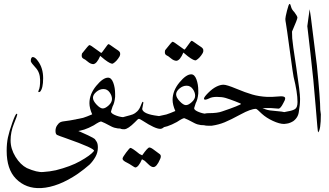

<svg xmlns="http://www.w3.org/2000/svg" viewBox="-20 -701 1679 979"><path d="M190 258Q112 262 61 210Q14 162 14 68Q14 30 20.5 -0.5Q27 -31 43 -76Q59 -121 65 -121Q68 -121 68 -116.5Q68 -112 51 -70Q34 -28 34 15Q34 58 59 98.5Q84 139 117 156Q170 179 200 176Q233 174 265 167Q340 148 388 121Q442 91 459 69Q468 57 314 3Q279 -9 271 -13Q263 -17 263 -33.5Q263 -50 271.5 -62Q280 -74 286 -77Q292 -80 299 -81.5Q306 -83 320 -84.5Q334 -86 359 -91Q384 -96 395 -91Q410 -88 410 -70Q410 -53 392 -37Q390 -35 384 -34Q378 -33 382 -31.5Q386 -30 387 -30L429 -11Q460 4 463.5 8Q467 12 473 22Q479 32 479 51Q479 77 466.5 99Q454 121 437 138Q411 161 377 185Q277 253 190 258ZM137 -389Q137 -411 148.5 -410Q160 -409 174 -389Q200 -354 200 -302Q200 -250 184 -233Q179 -231 176.5 -231.5Q174 -232 177 -240Q185 -255 184.5 -293.5Q184 -332 161.5 -356Q139 -380 137 -389Z M370 -33Q361 -33 350 -41Q339 -49 339 -63.5Q339 -78 349 -85Q359 -92 382 -95.5Q405 -99 424.5 -107.5Q444 -116 450 -118Q436 -150 436 -175Q436 -221 470.5 -263Q505 -305 531 -305Q548 -305 557.5 -279.5Q567 -254 567 -222V-207Q564 -176 554 -158L547 -136Q542 -125 564.5 -115Q587 -105 608.5 -103.5Q630 -102 638 -97Q646 -92 646 -80.5Q646 -69 638 -59Q630 -49 620 -47Q577 -41 548 -56Q507 -78 497 -81Q491 -84 458 -62Q405 -33 370 -33ZM454 -202.5Q454 -187 472.5 -167.5Q491 -148 504 -148Q517 -148 534 -163.5Q551 -179 551 -196Q551 -213 539 -230Q527 -247 507.5 -247Q488 -247 471 -232.5Q454 -218 454 -202.5ZM491 -416Q474 -376 456 -374Q442 -374 427 -387Q413 -399 405 -402Q393 -408 398 -428Q433 -473 436 -471Q442 -471 468 -451L496 -431Q499 -431 514.5 -453.5Q530 -476 533 -476Q536 -476 545 -469.5Q554 -463 563.5 -456.5Q573 -450 576 -448Q591 -439 592.5 -430.5Q594 -422 590 -414Q575 -388 556 -377Q547 -372 514 -397Z M711 -177 705 -145Q710 -119 785 -110Q813 -107 820 -102Q829 -96 829.5 -81.5Q830 -67 819 -55.5Q808 -44 797 -44Q771 -44 708 -85Q694 -94 689 -95Q684 -96 668 -78Q633 -43 614.5 -42Q596 -41 587 -49.5Q578 -58 578 -69.5Q578 -81 580 -87.5Q582 -94 589 -97.5Q596 -101 621.5 -107.5Q647 -114 657.5 -118Q668 -122 679.5 -133Q691 -144 698 -163Q705 -182 708 -182Q711 -182 711 -177ZM645 53Q653 53 691 84L705 91Q733 51 741.5 51Q750 51 767 64.5Q784 78 792 83Q800 88 800 96Q800 104 796 111Q779 151 762 151Q751 151 736 136Q721 121 718 119L704 111Q686 152 670 153Q667 153 653 143.5Q639 134 628.5 129Q618 124 611.5 119Q605 114 605 107.5Q605 101 623 77Q641 53 645 53Z M794 -50Q785 -50 774 -58Q763 -66 763 -80.5Q763 -95 773 -102Q783 -109 806 -112.5Q829 -116 848.5 -124.5Q868 -133 874 -135Q860 -167 860 -192Q860 -238 894.5 -280Q929 -322 955 -322Q972 -322 981.5 -296.5Q991 -271 991 -239V-224Q988 -193 978 -175L971 -153Q966 -142 988.5 -132Q1011 -122 1032.5 -120.5Q1054 -119 1062 -114Q1070 -109 1070 -97.5Q1070 -86 1062 -76Q1054 -66 1044 -64Q1001 -58 972 -73Q931 -95 921 -98Q915 -101 882 -79Q829 -50 794 -50ZM878 -219.5Q878 -204 896.5 -184.5Q915 -165 928 -165Q941 -165 958 -180.5Q975 -196 975 -213Q975 -230 963 -247Q951 -264 931.5 -264Q912 -264 895 -249.5Q878 -235 878 -219.5ZM915 -433Q898 -393 880 -391Q866 -391 851 -404Q837 -416 829 -419Q817 -425 822 -445Q857 -490 860 -488Q866 -488 892 -468L920 -448Q923 -448 938.5 -470.5Q954 -493 957 -493Q960 -493 969 -486.5Q978 -480 987.5 -473.5Q997 -467 1000 -465Q1015 -456 1016.5 -447.5Q1018 -439 1014 -431Q999 -405 980 -394Q971 -389 938 -414Z M1060 -60H1040Q1000 -60 1000 -90Q1000 -124 1044 -124Q1090 -124 1113 -133Q1158 -148 1183.5 -158.5Q1209 -169 1209 -171Q1209 -173 1179 -184.5Q1149 -196 1130.5 -201.5Q1112 -207 1086 -207Q1060 -207 1046 -199Q1021 -187 1020 -198Q1020 -206 1041.5 -227.5Q1063 -249 1083 -259Q1103 -269 1119.5 -269Q1136 -269 1184 -249Q1232 -229 1266.5 -219Q1301 -209 1342 -207H1367L1413 -210Q1435 -210 1434 -199Q1434 -191 1425 -176Q1411 -148 1401 -147Q1398 -147 1361 -150H1341Q1319 -150 1318.5 -149.5Q1318 -149 1335.5 -143Q1353 -137 1386 -135Q1419 -133 1438 -127Q1457 -121 1457 -104Q1457 -69 1428 -69Q1405 -69 1371.5 -84.5Q1338 -100 1315 -121Q1290 -146 1285 -146Q1259 -146 1207.5 -118Q1156 -90 1125.5 -77.5Q1095 -65 1060 -60Z M1391 -93 1398 -109Q1407 -127 1447 -133Q1472 -137 1484.5 -145Q1497 -153 1497 -181Q1497 -229 1477 -309Q1475 -315 1458 -440.5Q1441 -566 1438 -581Q1435 -596 1435 -604.5Q1435 -613 1443.5 -647Q1452 -681 1456.5 -681Q1461 -681 1464 -667Q1467 -653 1481 -639Q1496 -619 1496.5 -611.5Q1497 -604 1469 -540L1470 -506Q1471 -485 1491 -355Q1510 -229 1510 -197Q1510 -165 1504 -133Q1501 -102 1475 -83Q1452 -69 1431 -70H1427Q1406 -70 1392 -80Q1387 -84 1391 -93Z M1613 -141 1616 -118Q1616 -38 1602 -26Q1600 -26 1589.5 -159.5Q1579 -293 1563 -429Q1547 -565 1547 -567.5Q1547 -570 1553 -612L1559 -654L1565 -614Q1567 -600 1572 -558Q1572 -558 1596 -366Q1613 -193 1613 -141Z"/></svg>

Font: AMoshref-Naskh
Style: Naskh
Weight: 500
Version: Version 0.001